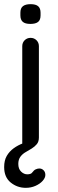

<svg xmlns="http://www.w3.org/2000/svg" viewBox="-36 -707 277 923"><path d="M88 196Q47 196 15.5 170.5Q-16 145 -16 96Q-16 64 -3.5 42.5Q9 21 29.5 6Q50 -9 75.5 -18.5Q101 -28 125 -35L71 -8V-485Q71 -502 82.5 -513.5Q94 -525 111 -525Q128 -525 139.5 -513.5Q151 -502 151 -485V-46Q151 -26 141 -14Q131 -2 116.5 7Q102 16 87 24.5Q72 33 62 46.5Q52 60 52 81Q52 105 65.5 118Q79 131 95 131Q103 131 109.5 129Q116 127 120 121Q127 111 136 107Q145 103 153 103Q165 103 173.5 111.5Q182 120 182 134Q182 148 169 162.5Q156 177 134.5 186.5Q113 196 88 196ZM110 -592Q85 -592 73.5 -602Q62 -612 62 -633V-646Q62 -668 74.5 -677.5Q87 -687 111 -687Q136 -687 147.5 -677Q159 -667 159 -646V-633Q159 -611 147 -601.5Q135 -592 110 -592Z"/></svg>

Font: Quicksand Light Medium
Style: Regular
Weight: 500
Version: Version 3.006